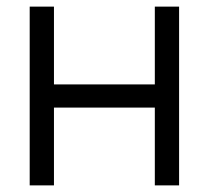

<svg xmlns="http://www.w3.org/2000/svg" viewBox="-20 -560 631 580"><path d="M69.7 0V-540H143V-305H447.7V-540H521V0H447.7V-235H143V0Z"/></svg>

Font: Vela Sans GX ExtLt
Style: Regular
Weight: 200
Designer: Principal design: Mikhail Sharanda - project Manrope.
Design modification: Ravid Balaliev
Foundry: Mikhail Sharanda
Version: Version 1.001